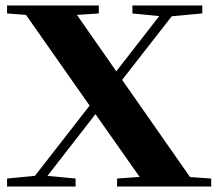

<svg xmlns="http://www.w3.org/2000/svg" viewBox="-20 -683 799 703"><path d="M5.9 0V-29.3L107.9 -39.1L308.1 -296.4L75.2 -628.4L5.9 -633.8V-663.1H341.8V-633.8L261.7 -628.4L405.8 -421.9L563 -624L464.8 -633.8V-663.1H720.7V-633.8L608.9 -623.5L427.2 -390.6L675.8 -34.7L753.4 -29.3V0H408.7V-29.3L491.2 -35.2L329.6 -265.1L153.8 -39.1L256.8 -29.3V0Z"/></svg>

Font: Elstob Grade
Style: Regular
Weight: 400
Designer: Peter S. Baker
Version: Version 1.015